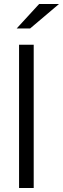

<svg xmlns="http://www.w3.org/2000/svg" viewBox="-20 -937 314 957"><path d="M175 -917H274L130 -795H63ZM75 0V-714H148V0Z"/></svg>

Font: Red Hat Text
Style: Regular
Weight: 400
Designer: Pentagram / MCKL
Foundry: Pentagram / MCKL
Version: Version 1.005; Red Hat Text